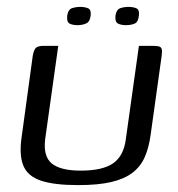

<svg xmlns="http://www.w3.org/2000/svg" viewBox="-20 -532 517 557"><path d="M149 -399 111 -128Q105 -78 130.5 -57.5Q156 -37 214 -37Q278 -37 308.5 -58.5Q339 -80 345 -128L383 -399Q384 -399 389.5 -399Q395 -399 401.5 -399Q408 -399 414 -399Q420 -399 422 -399Q434 -399 440.5 -397.5Q447 -396 449 -390Q451 -384 449 -370L417 -141Q412 -104 400 -76.5Q388 -49 364.5 -31Q341 -13 303 -4Q265 5 207 5Q137 5 98.5 -8Q60 -21 47.5 -52Q35 -83 43 -136L75 -370Q78 -387 84 -393Q90 -399 107 -399Q118 -399 128 -399Q138 -399 149 -399ZM345 -459Q332 -459 322.5 -463.5Q313 -468 315 -487Q318 -505 329.5 -508.5Q341 -512 353 -512Q366 -512 375.5 -508Q385 -504 383 -487Q381 -468 370.5 -463.5Q360 -459 345 -459ZM205 -459Q191 -459 182 -463.5Q173 -468 175 -487Q178 -505 189.5 -508.5Q201 -512 213 -512Q226 -512 235.5 -508Q245 -504 243 -487Q241 -469 230 -464Q219 -459 205 -459Z"/></svg>

Font: Genos
Style: Italic
Weight: 400
Italic angle: -8°
Version: Version 1.010